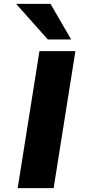

<svg xmlns="http://www.w3.org/2000/svg" viewBox="-20 -968 448 988"><path d="M71 0 183 -705H368L256 0ZM226 -765 63 -948H240L346 -765Z"/></svg>

Font: Nunito Sans 7pt Expanded ExtraBold
Style: Italic
Weight: 800
Width: 7
Italic angle: -9°
Designer: Vernon Adams
Foundry: Vernon Adams
Version: Version 3.101;gftools[0.9.27]